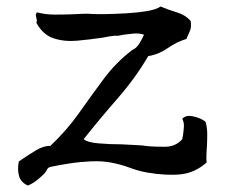

<svg xmlns="http://www.w3.org/2000/svg" viewBox="-20 -542 700 592"><path d="M617 -41Q581 -9 537 -4.5Q493 0 434 -10Q406 -15 379.5 -25Q353 -35 321 -41Q294 -46 260 -44.5Q226 -43 194 -38Q162 -33 138 -28Q128 -26 125.5 -20Q123 -14 117 -7Q107 3 94 13.5Q81 24 66 30Q45 21 39 1.5Q33 -18 38 -44Q41 -46 48 -51Q67 -64 91 -78.5Q115 -93 135 -92Q186 -140 224 -194Q262 -248 300 -299Q338 -350 388 -388Q400 -393 408.5 -406Q417 -419 424 -435Q409 -440 392 -438.5Q375 -437 361 -435Q353 -433 346 -432Q339 -431 334 -432Q325 -431 315.5 -429.5Q306 -428 297 -426Q257 -420 217.5 -416.5Q178 -413 145 -424Q112 -435 92 -472Q94 -476 93.5 -479.5Q93 -483 92 -487Q91 -491 90.5 -495Q90 -499 94 -504Q120 -497 148.5 -497Q177 -497 205 -498Q220 -499 235 -499.5Q250 -500 264 -499Q276 -498 305.5 -498.5Q335 -499 370 -501Q405 -503 434 -508Q463 -513 475 -522Q498 -512 525 -504Q552 -496 568 -477Q570 -461 567.5 -452.5Q565 -444 560 -434Q559 -432 557.5 -429Q556 -426 555 -422Q525 -413 497 -393.5Q469 -374 437 -369Q398 -302 343 -239Q288 -176 238 -113Q249 -103 283.5 -100Q318 -97 354 -97Q370 -96 384.5 -95.5Q399 -95 411 -94Q415 -94 419.5 -93.5Q424 -93 429 -92Q458 -89 490 -89.5Q522 -90 542 -113Q542 -116 544 -123Q546 -137 547 -150.5Q548 -164 542 -176Q552 -186 566.5 -184.5Q581 -183 594.5 -177.5Q608 -172 614 -166Q619 -147 619 -128.5Q619 -110 618 -91Q617 -78 616.5 -65.5Q616 -53 617 -41Z"/></svg>

Font: Yuji Mai
Style: Regular
Weight: 400
Designer: Kataoka Yuji
Foundry: Kinuta Font Factory
Version: Version 3.002